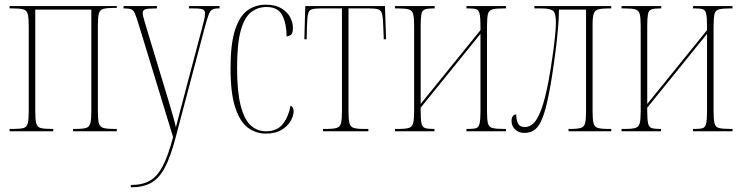

<svg xmlns="http://www.w3.org/2000/svg" viewBox="-20 -562 3178 822"><path d="M21 0V-10H36Q67 -10 81 -14Q95 -18 99 -34.5Q103 -51 103 -86V-450Q103 -485 99 -501Q95 -517 81 -521.5Q67 -526 36 -526H21V-536H480V-528H465Q435 -528 421 -523.5Q407 -519 403 -503Q399 -487 399 -452V-86Q399 -51 403 -35Q407 -19 422 -14.5Q437 -10 469 -10H480V0H293V-10H304Q335 -10 349 -14.5Q363 -19 367 -35Q371 -51 371 -86V-521H131V-86Q131 -51 135 -34.5Q139 -18 154 -14Q169 -10 202 -10H208V0Z M540 230Q589 230 621 212Q653 194 676.5 149.5Q700 105 721 25L572 -463Q563 -492 557 -505.5Q551 -519 541 -522.5Q531 -526 510 -526H509V-536H652V-526H649Q612 -526 601.5 -522Q591 -518 591 -505Q591 -497 596.5 -478.5Q602 -460 610 -433L673 -225Q692 -163 703.5 -124Q715 -85 722 -60.5Q729 -36 733 -17Q741 -47 754 -97.5Q767 -148 781 -200L843 -434Q849 -457 853.5 -475Q858 -493 858 -504Q858 -515 850.5 -520.5Q843 -526 807 -526H789V-536H920V-526H915Q897 -526 888 -520.5Q879 -515 872.5 -497Q866 -479 856 -442L731 30Q710 110 685.5 156Q661 202 626.5 221Q592 240 541 240H540Z M1118 10Q1075 10 1041 -15.5Q1007 -41 987 -102Q967 -163 967 -270Q967 -375 986.5 -434.5Q1006 -494 1040 -518Q1074 -542 1118 -542Q1158 -542 1183.5 -527Q1209 -512 1221.5 -489.5Q1234 -467 1234 -443Q1234 -418 1224.5 -412Q1215 -406 1207 -406Q1207 -459 1189 -495.5Q1171 -532 1121 -532Q1083 -532 1054.5 -509.5Q1026 -487 1010.5 -430.5Q995 -374 995 -270Q995 -171 1010 -111.5Q1025 -52 1052.5 -26Q1080 0 1119 0Q1167 0 1191.5 -32Q1216 -64 1224 -110Q1237 -104 1237 -86Q1237 -66 1224 -43.5Q1211 -21 1184.5 -5.5Q1158 10 1118 10Z M1363 0V-10H1377Q1408 -10 1422 -14.5Q1436 -19 1440 -35Q1444 -51 1444 -86V-526H1354Q1327 -526 1314.5 -522Q1302 -518 1298.5 -501Q1295 -484 1294 -445L1293 -394H1283L1287 -536H1628L1633 -394H1623L1621 -445Q1620 -484 1616 -501Q1612 -518 1599.5 -522Q1587 -526 1560 -526H1472V-86Q1472 -51 1476 -35Q1480 -19 1494 -14.5Q1508 -10 1538 -10H1557V0Z M1671 0V-10H1686Q1717 -10 1731 -14.5Q1745 -19 1749 -35Q1753 -51 1753 -86V-450Q1753 -485 1749 -501Q1745 -517 1731 -521.5Q1717 -526 1686 -526H1671V-536H1841V-526H1834Q1810 -526 1798.5 -521.5Q1787 -517 1784 -501Q1781 -485 1781 -450V-117L2037 -433V-450Q2037 -486 2033.5 -502Q2030 -518 2020 -522Q2010 -526 1988 -526H1977V-536H2146V-526H2136Q2104 -526 2088.5 -522Q2073 -518 2069 -502Q2065 -486 2065 -450V-85Q2065 -50 2069 -34Q2073 -18 2088.5 -14Q2104 -10 2136 -10H2146V0H1977V-10H1988Q2010 -10 2020 -14Q2030 -18 2033.5 -34.5Q2037 -51 2037 -86V-417L1781 -101V-86Q1781 -51 1784.5 -34.5Q1788 -18 1799.5 -14Q1811 -10 1834 -10H1840V0Z M2225 7Q2200 7 2185 -8Q2170 -23 2170 -45Q2170 -56 2175 -64Q2180 -72 2190 -72Q2190 -50 2197.5 -34Q2205 -18 2227 -18Q2246 -18 2263 -33Q2280 -48 2296.5 -91Q2313 -134 2329 -218Q2333 -239 2338.5 -273.5Q2344 -308 2349 -345.5Q2354 -383 2357 -415.5Q2360 -448 2360 -465Q2360 -507 2347 -516.5Q2334 -526 2296 -526H2268V-536H2597V-526H2587Q2557 -526 2542 -522Q2527 -518 2522 -503.5Q2517 -489 2517 -457V-86Q2517 -51 2521 -35Q2525 -19 2539 -14.5Q2553 -10 2583 -10H2597V0H2414V-10H2422Q2453 -10 2467 -14.5Q2481 -19 2485 -35Q2489 -51 2489 -86V-521H2373Q2373 -486 2369 -440Q2365 -394 2358.5 -343Q2352 -292 2344.5 -243.5Q2337 -195 2329 -156Q2317 -94 2303 -58Q2289 -22 2270.5 -7.5Q2252 7 2225 7Z M2641 0V-10H2656Q2687 -10 2701 -14.5Q2715 -19 2719 -35Q2723 -51 2723 -86V-450Q2723 -485 2719 -501Q2715 -517 2701 -521.5Q2687 -526 2656 -526H2641V-536H2811V-526H2804Q2780 -526 2768.5 -521.5Q2757 -517 2754 -501Q2751 -485 2751 -450V-117L3007 -433V-450Q3007 -486 3003.5 -502Q3000 -518 2990 -522Q2980 -526 2958 -526H2947V-536H3116V-526H3106Q3074 -526 3058.5 -522Q3043 -518 3039 -502Q3035 -486 3035 -450V-85Q3035 -50 3039 -34Q3043 -18 3058.5 -14Q3074 -10 3106 -10H3116V0H2947V-10H2958Q2980 -10 2990 -14Q3000 -18 3003.5 -34.5Q3007 -51 3007 -86V-417L2751 -101V-86Q2751 -51 2754.5 -34.5Q2758 -18 2769.5 -14Q2781 -10 2804 -10H2810V0Z"/></svg>

Font: Noto Serif Display ExtraCondensed Thin
Style: Regular
Weight: 100
Width: 2
Designer: Monotype Design Team
Foundry: Monotype Imaging Inc.
Version: Version 2.009